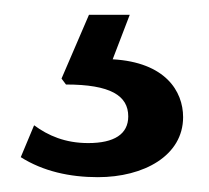

<svg xmlns="http://www.w3.org/2000/svg" viewBox="-20 -25 282 259"><path d="M227 133C227 98 203 59 132 55L155 -5H100L63 81L69 89C129 89 153 104 153 132C153 156 134 168 99 168C68 168 45 158 26 144L8 187C38 206 74 214 112 214C174 214 227 185 227 133Z"/></svg>

Font: Cheyenne Sans Medium
Style: Regular
Weight: 500
Designer: The Public Sans project authors (U.S. Web Design System), Libre Franklin designed by Pablo Impallari and Rodrigo Fuenzal
Foundry: The Cheyenne Sans Project Authors
Version: Version 2.007